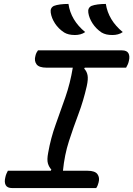

<svg xmlns="http://www.w3.org/2000/svg" viewBox="-20 -956 678 976"><path d="M328 -936Q340 -853 413 -793Q402 -785 388.5 -781.5Q375 -778 361 -778Q327 -778 306 -791Q277 -810 259.5 -837Q242 -864 238 -891Q234 -916 254 -926Q267 -931 286 -933.5Q305 -936 328 -936ZM518 -936Q531 -853 604 -793Q593 -785 579.5 -781.5Q566 -778 552 -778Q534 -778 521 -781Q508 -784 496 -791Q468 -810 450.5 -837Q433 -864 429 -891Q425 -916 445 -926Q458 -931 477 -933.5Q496 -936 518 -936ZM469 0H42Q17 0 9 -15Q1 -30 7 -54Q9 -64 12.5 -72.5Q16 -81 20 -88H238L241 -94Q229 -107 223.5 -125.5Q218 -144 225 -180Q238 -254 263 -323Q288 -392 312.5 -462.5Q337 -533 350 -612H217Q178 -612 165.5 -629.5Q153 -647 160 -672Q162 -681 165.5 -688Q169 -695 173 -700H600Q625 -700 633 -685Q641 -670 635 -646Q633 -636 629 -627.5Q625 -619 621 -612H411L408 -607Q421 -594 425 -574Q429 -554 421 -518Q404 -443 378.5 -375.5Q353 -308 330.5 -238.5Q308 -169 300 -88H425Q463 -88 475.5 -70.5Q488 -53 481 -28Q477 -11 469 0Z"/></svg>

Font: Recursive Mn Csl St
Style: Italic
Weight: 400
Italic angle: -15°
Monospace: yes
Version: Version 1.079;hotconv 1.0.112;makeotfexe 2.5.65598; ttfautoh